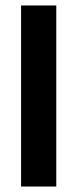

<svg xmlns="http://www.w3.org/2000/svg" viewBox="-20 -681 282 701"><path d="M57 0V-661H185.5V0Z"/></svg>

Font: Anek Telugu SemiBold
Style: Regular
Weight: 600
Designer: Omkar Bhoir (Telugu), Yesha Goshar (Latin)
Foundry: Ek Type
Version: Version 1.003